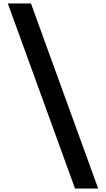

<svg xmlns="http://www.w3.org/2000/svg" viewBox="-20 -895 608 1103"><path d="M158 -875 544 188H411L25 -875Z"/></svg>

Font: CostaRica
Style: Normal
Weight: 900
Version: Version 1.3